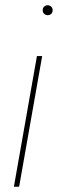

<svg xmlns="http://www.w3.org/2000/svg" viewBox="-20 -713 221 733"><path d="M33 0 121 -499H141L53 0ZM162 -655Q155 -655 149 -660Q143 -665 143 -674Q143 -683 149 -688Q155 -693 162 -693Q169 -693 175 -688Q181 -683 181 -674Q181 -665 175.5 -660Q170 -655 162 -655Z"/></svg>

Font: DM Sans 20pt Thin
Style: Italic
Weight: 250
Italic angle: -10°
Version: Version 4.004;gftools[0.9.30]